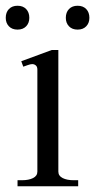

<svg xmlns="http://www.w3.org/2000/svg" viewBox="-23 -648 331 668"><path d="M-3 -586Q-3 -605 8 -616.5Q19 -628 38 -628Q57 -628 68 -616.5Q79 -605 79 -586Q79 -568 68 -556.5Q57 -545 38 -545Q19 -545 8 -556.5Q-3 -568 -3 -586ZM206 -586Q206 -605 217 -616.5Q228 -628 247 -628Q266 -628 277 -616.5Q288 -605 288 -586Q288 -568 277 -556.5Q266 -545 247 -545Q228 -545 217 -556.5Q206 -568 206 -586ZM38 -21H54Q77 -21 92 -28.5Q107 -36 107 -51V-406Q107 -416 101.5 -420.5Q96 -425 89 -425Q83 -425 72 -421Q61 -417 58 -416L51 -435L157 -474H180V-51Q180 -36 195 -28.5Q210 -21 233 -21H249V0H38Z"/></svg>

Font: Taviraj Light
Style: Regular
Weight: 300
Designer: Katatrad Team
Foundry: CadsonDemak
Version: Version 1.001